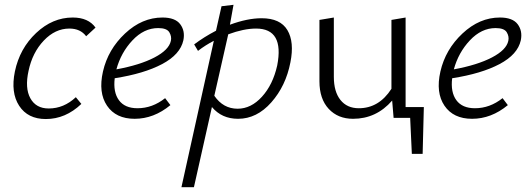

<svg xmlns="http://www.w3.org/2000/svg" viewBox="-20 -491 2204 800"><path d="M339 -340Q315 -372 269 -372Q210 -372 162.5 -322Q115 -272 99 -196Q83 -124 106.5 -81.5Q130 -39 183 -39Q246 -39 296 -86L319 -58Q253 5 171 5Q96 5 60 -50Q24 -105 42 -193Q62 -289 130.5 -353.5Q199 -418 283 -418Q348 -418 378 -376Z M657 -418Q710 -418 731 -390Q752 -362 744 -323Q731 -264 655.5 -224Q580 -184 458 -165Q451 -107 475.5 -73.5Q500 -40 553 -40Q615 -40 668 -82L690 -53Q621 4 541 4Q463 4 426 -50.5Q389 -105 409 -193Q430 -285 501 -351.5Q572 -418 657 -418ZM692 -321Q696 -339 685.5 -356.5Q675 -374 639 -374Q580 -374 532 -323Q484 -272 465 -202Q563 -220 623.5 -251.5Q684 -283 692 -321Z M1070 -415Q1148 -415 1177.5 -365.5Q1207 -316 1190 -231Q1171 -133 1110.5 -64.5Q1050 4 972 4Q904 4 863 -45L788 289H736L871 -321Q836 -303 805 -279L789 -306Q830 -337 880 -363L903 -465L953 -471L938 -388Q1011 -415 1070 -415ZM1135 -218Q1165 -372 1047 -372Q996 -372 931 -348L873 -92Q910 -38 970 -38Q1026 -38 1071.5 -88Q1117 -138 1135 -218Z M1746 -45 1741 150H1696L1689 0H1620L1614 -72Q1548 4 1451 4Q1388 4 1349.5 -37.5Q1311 -79 1311 -152V-408L1371 -418V-171Q1371 -109 1398.5 -74.5Q1426 -40 1475 -40Q1559 -40 1611 -121V-408L1670 -418V-45Z M2063 -418Q2116 -418 2137 -390Q2158 -362 2150 -323Q2137 -264 2061.5 -224Q1986 -184 1864 -165Q1857 -107 1881.5 -73.5Q1906 -40 1959 -40Q2021 -40 2074 -82L2096 -53Q2027 4 1947 4Q1869 4 1832 -50.5Q1795 -105 1815 -193Q1836 -285 1907 -351.5Q1978 -418 2063 -418ZM2098 -321Q2102 -339 2091.5 -356.5Q2081 -374 2045 -374Q1986 -374 1938 -323Q1890 -272 1871 -202Q1969 -220 2029.5 -251.5Q2090 -283 2098 -321Z"/></svg>

Font: EauTestInfant Semilight
Style: Italic
Weight: 300
Italic angle: -12°
Designer: Christian Thalmann (Catharsis Fonts)
Version: Version 0.001;PS 000.001;hotconv 1.0.88;makeotf.lib2.5.64775